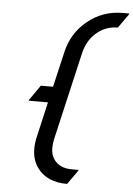

<svg xmlns="http://www.w3.org/2000/svg" viewBox="-63 -901 739 1065"><g transform="rotate(5 306.5 -368.0)"><path d="M351.6 117.2Q240.2 117.2 187 46.4Q153.3 1.5 153.3 -61.5Q153.3 -92.8 161.1 -127L206.5 -324.2H99.1L100.6 -329.1L159.2 -413.1H227.1L272.9 -610.4Q297.4 -716.3 378.9 -783.7Q464.4 -854.5 575.7 -854.5H612.8L611.8 -849.6L556.6 -771.5Q485.8 -771.5 432.6 -722.7Q386.7 -680.7 370.6 -610.4L258.8 -127Q252.4 -99.1 252.4 -75.7Q252.4 -39.6 268.1 -14.6Q299.8 34.2 370.6 34.2H407.7L406.7 39.1Z"/></g></svg>

Font: Nova Script
Style: Regular
Weight: 400
Italic angle: -13°
Version: Version 2.001